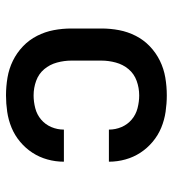

<svg xmlns="http://www.w3.org/2000/svg" viewBox="12 -580 576 640"><g transform="rotate(-90 300.0 -260.0)"><path d="M302 8Q275 8 247.5 4Q220 0 194.5 -10.5Q169 -21 147.5 -39Q126 -57 111 -80Q96 -103 88.5 -130Q81 -157 81 -185Q81 -185 81 -185Q81 -185 81 -185H188Q188 -185 188 -185Q188 -185 188 -185Q188 -163 196.5 -143Q205 -123 221.5 -109Q238 -95 259.5 -89.5Q281 -84 302 -84Q327 -84 350.5 -92.5Q374 -101 389.5 -119.5Q405 -138 411.5 -162Q418 -186 418 -210V-310Q418 -334 411.5 -358Q405 -382 389.5 -400.5Q374 -419 350.5 -427.5Q327 -436 302 -436Q281 -436 259.5 -430.5Q238 -425 221.5 -411Q205 -397 196.5 -377Q188 -357 188 -335Q188 -335 188 -335Q188 -335 188 -335H81Q81 -335 81 -335Q81 -335 81 -335Q81 -363 88.5 -390Q96 -417 111 -440Q126 -463 147.5 -481Q169 -499 194.5 -509.5Q220 -520 247.5 -524Q275 -528 302 -528Q332 -528 361.5 -523Q391 -518 417.5 -505Q444 -492 465.5 -471.5Q487 -451 500.5 -424.5Q514 -398 519.5 -369Q525 -340 525 -310V-210Q525 -180 519.5 -151Q514 -122 500.5 -95.5Q487 -69 465.5 -48.5Q444 -28 417.5 -15Q391 -2 361.5 3Q332 8 302 8Z"/></g></svg>

Font: Iosevka Custom SmBdEx
Style: Regular
Weight: 600
Width: 7
Monospace: yes
Designer: Belleve Invis
Foundry: Belleve Invis
Version: Version 11.2.4; ttfautohint (v1.8.4)